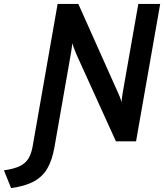

<svg xmlns="http://www.w3.org/2000/svg" viewBox="-92 -720 836 978"><path d="M-35.5 238 -72 147.5Q-20.5 140.5 9 126Q38.5 111.5 53 87.2Q67.5 63 74 27L201.5 -700H307L507 -252.5Q511.5 -243.5 517.8 -227.8Q524 -212 527 -200.5Q528 -212.5 530 -227.5Q532 -242.5 534 -253L612.5 -700H724L601 0H498.5L300 -437Q297 -443.5 292.2 -455.5Q287.5 -467.5 283 -479.5Q278.5 -491.5 276 -499.5Q275.5 -492.5 274 -480.2Q272.5 -468 270.5 -455.5Q268.5 -443 267 -435.5L185.5 29Q174 95 149.5 137.5Q125 180 80.5 204.2Q36 228.5 -35.5 238Z"/></svg>

Font: Overpass SemiBold
Style: Italic
Weight: 600
Italic angle: -10°
Designer: Delve Withrington, Dave Bailey, Thomas Jockin
Foundry: Delve Fonts LLC
Version: Version 4.000